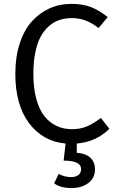

<svg xmlns="http://www.w3.org/2000/svg" viewBox="-20 -720 598 978"><path d="M371.1 58.1Q418.9 62 441.4 84.7Q463.9 107.4 463.9 141.1Q463.9 187 429.9 212.4Q396 237.8 344.2 237.8Q287.6 237.8 255.9 213.9L278.8 166Q310.1 182.1 341.8 182.1Q364.3 182.1 378.7 171.9Q393.1 161.6 393.1 141.1Q393.1 98.1 304.2 98.1L314 11.2Q198.2 0.5 128.2 -92.5Q58.1 -185.5 58.1 -344.2Q58.1 -429.7 80.3 -498.3Q102.5 -566.9 141.6 -610.4Q180.7 -653.8 231.7 -677Q282.7 -700.2 341.8 -700.2Q401.9 -700.2 443.1 -684.1Q484.4 -668 528.8 -632.8L481.9 -577.1Q418.5 -627.9 347.2 -627.9Q313.5 -627.9 284.9 -618.9Q256.3 -609.9 231.2 -588.6Q206.1 -567.4 188.2 -535.4Q170.4 -503.4 160.2 -454.6Q149.9 -405.8 149.9 -344.2Q149.9 -271 165 -215.6Q180.2 -160.2 207 -127.2Q233.9 -94.2 268.8 -78.1Q303.7 -62 346.2 -62Q390.6 -62 423.8 -76.7Q457 -91.3 494.1 -119.1L537.1 -64Q470.7 2.4 371.1 11.2Z"/></svg>

Font: Fira Sans Book
Style: Regular
Weight: 350
Designer: Carrois Corporate & Edenspiekermann AG
Foundry: Carrois Corporate GbR & Edenspiekermann AG
Version: Version 4.203;PS 004.203;hotconv 1.0.88;makeotf.lib2.5.64775